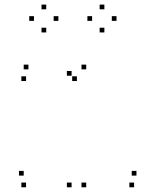

<svg xmlns="http://www.w3.org/2000/svg" viewBox="-20 -784 660 814"><path d="M90.5 -440.5V-460.5H70.5V-440.5ZM306 -440.5V-460.5H286V-440.5ZM283.5 -463V-483H263.5V-463ZM283.5 10V-10H263.5V10ZM345.5 10V-10H325.5V10ZM345.5 -490V-510H325.5V-490ZM100.5 -490V-510H80.5V-490ZM548.5 10V-10H528.5V10ZM558.5 -39.5V-59.5H538.5V-39.5ZM80.5 -39.5V-59.5H60.5V-39.5ZM90.5 10V-10H70.5V10ZM227.5 -695.5V-715.5H207.5V-695.5ZM176 -744.5V-764.5H156V-744.5ZM124 -695.5V-715.5H104V-695.5ZM176 -646.5V-666.5H156V-646.5ZM474 -695.5V-715.5H454V-695.5ZM422.5 -744.5V-764.5H402.5V-744.5ZM370.5 -695.5V-715.5H350.5V-695.5ZM422.5 -646.5V-666.5H402.5V-646.5Z"/></svg>

Font: Monaspace Argon Dots Var
Style: Regular
Weight: 400
Designer: Riley Cran and the Lettermatic Team
Version: Version 1.100 (Monaspace Argon Dots)